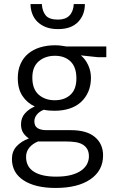

<svg xmlns="http://www.w3.org/2000/svg" viewBox="-20 -700 576 950"><path d="M68 -314Q68 -353 81.5 -383.5Q95 -414 119.5 -434.5Q144 -455 178 -465.5Q212 -476 252 -476Q269 -476 282.5 -474Q296 -472 309 -470H506V-417H464L380 -426Q403 -407 416.5 -377.5Q430 -348 430 -315Q430 -276 416.5 -245.5Q403 -215 379.5 -194Q356 -173 323 -162.5Q290 -152 251 -152Q237 -152 223.5 -153Q210 -154 197 -157Q174 -148 162 -132.5Q150 -117 150 -100Q150 -76 166 -66Q182 -56 210 -56H331Q409 -56 449.5 -22Q490 12 490 69Q490 144 427.5 187Q365 230 255 230Q155 230 97 192.5Q39 155 39 86Q39 49 62 24Q85 -1 123 -15Q106 -26 95 -42.5Q84 -59 84 -85Q84 -117 103.5 -139Q123 -161 152 -173Q114 -191 91 -225.5Q68 -260 68 -314ZM168 0Q141 11 125 30.5Q109 50 109 76Q109 125 147.5 149.5Q186 174 258 174Q302 174 333 165.5Q364 157 383.5 142.5Q403 128 411.5 110Q420 92 420 74Q420 52 411.5 37.5Q403 23 388 14.5Q373 6 352 3Q331 0 306 0ZM358 -312Q358 -368 329 -396Q300 -424 252 -424Q204 -424 172 -397Q140 -370 140 -316Q140 -259 171.5 -231.5Q203 -204 251 -204Q299 -204 328.5 -231Q358 -258 358 -312ZM187 -680Q189 -645 206 -624Q223 -603 267 -603Q304 -603 323.5 -623Q343 -643 345 -680H400Q400 -626 366 -591Q332 -556 267 -556Q231 -556 205.5 -566.5Q180 -577 163.5 -594Q147 -611 139 -633.5Q131 -656 131 -680Z"/></svg>

Font: Mukta Vaani Light
Style: Regular
Weight: 300
Designer: Noopur Datye, Girish Dalvi, Yashodeep Gholap, Pallavi Karambelkar
Foundry: Ek Type
Version: Version 2.538;PS 1.000;hotconv 16.6.51;makeotf.lib2.5.65220;